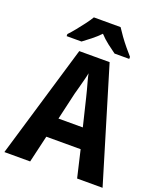

<svg xmlns="http://www.w3.org/2000/svg" viewBox="-167 -1038 954 1141"><g transform="rotate(20 310.5 -467.0)"><path d="M460 0 420 -171H203L163 0H0L213 -716H405L621 0ZM346 -470Q341 -491 334.5 -515.5Q328 -540 321 -565Q314 -590 310 -611Q307 -593 299.5 -565Q292 -537 285 -510Q278 -483 274 -470L234 -297H388ZM395 -934Q409 -912 428.5 -885Q448 -858 469.5 -832Q491 -806 508 -787V-774H415Q391 -791 362.5 -813Q334 -835 310 -861Q285 -835 257 -813Q229 -791 206 -774H112V-787Q131 -807 152 -833Q173 -859 193 -885.5Q213 -912 226 -934Z"/></g></svg>

Font: Noto Sans Bengali SemiCondensed
Style: Bold
Weight: 700
Width: 4
Designer: Jelle Bosma - Monotype Design Team
Foundry: Monotype Imaging Inc.
Version: Version 2.003